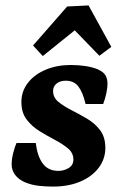

<svg xmlns="http://www.w3.org/2000/svg" viewBox="-20 -676 452 709"><path d="M176 13Q148 13 122 10Q96 7 72 -3Q49 -13 36 -30Q23 -47 23 -69Q23 -89 29 -112Q35 -135 41 -148H112Q118 -99 138 -72Q158 -45 196 -45Q216 -45 233.5 -55.5Q251 -66 251 -87Q251 -111 231.5 -127.5Q212 -144 183.5 -159Q155 -174 126.5 -191.5Q98 -209 78.5 -234.5Q59 -260 59 -299Q59 -339 83 -370Q107 -401 148.5 -418.5Q190 -436 241 -436Q270 -436 296 -432Q322 -428 341 -420Q363 -410 370 -397Q377 -384 377 -367Q377 -353 373 -333Q369 -313 361 -292H296Q286 -335 269.5 -356.5Q253 -378 223 -378Q202 -378 189 -367.5Q176 -357 176 -340Q176 -316 195.5 -300Q215 -284 243.5 -269.5Q272 -255 301 -238Q330 -221 349.5 -195.5Q369 -170 369 -130Q369 -89 344.5 -56.5Q320 -24 276.5 -5.5Q233 13 176 13ZM102 -508 228 -652 307 -656 391 -503 347 -470 256 -564 138 -469Z"/></svg>

Font: Yrsa
Style: Italic
Weight: 400
Italic angle: -7.10001°
Designer: Anna Giedrys (Yrsa+Rasa design), David Brezina (Yrsa art-direction, Rasa art-direction, design)
Foundry: Rosetta Type Foundry
Version: Version 2.004